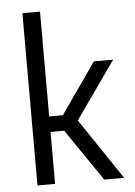

<svg xmlns="http://www.w3.org/2000/svg" viewBox="-53 -784 581 825"><g transform="rotate(-5 237.5 -371.5)"><path d="M363 0 210 -224H151V0H75V-743H151V-291H210L363 -510H446L272 -263L449 0Z"/></g></svg>

Font: Assailand
Style: Regular
Weight: 400
Designer: Hector Gatti with collaboration of the Omnibus-Type team
Foundry: Omnibus-Type
Version: Version 0.072;October 19, 2019;FontCreator 12.0.0.2547 64-bi